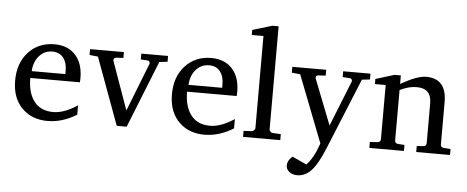

<svg xmlns="http://www.w3.org/2000/svg" viewBox="-58 -884 3038 1249"><g transform="rotate(5 1461.5 -259.5)"><path d="M459 -49.8Q366.7 7.8 269 7.8Q170.9 7.8 107.9 -51.3Q37.1 -117.2 37.1 -235.8Q37.1 -351.6 103 -422.4Q168.9 -493.2 272 -493.2Q362.3 -493.2 412.1 -435.5Q459 -381.3 459 -289.1Q459 -270 458 -261.2H133.8Q133.8 -172.9 168.9 -119.1Q211.9 -53.2 300.8 -53.2Q372.6 -53.2 459 -110.8ZM358.9 -306.2V-328.1Q358.9 -380.4 335.4 -411.1Q309.6 -444.8 262.2 -444.8Q211.9 -444.8 177.5 -407.2Q143.1 -369.6 139.2 -306.2Z M1014.2 -443.8 960.9 -438 786.1 0H721.2L560.1 -438L504.9 -443.8V-481.9H726.1V-443.8L678.2 -440.9Q669.9 -440.4 665 -433.8Q660.2 -427.2 663.1 -418.9L774.9 -105L897.9 -418.9Q900.9 -426.8 896.7 -433.6Q892.6 -440.4 884.3 -440.9L839.4 -443.8V-481.9H1014.2Z M1482.9 -49.8Q1390.6 7.8 1293 7.8Q1194.8 7.8 1131.8 -51.3Q1061 -117.2 1061 -235.8Q1061 -351.6 1127 -422.4Q1192.9 -493.2 1295.9 -493.2Q1386.2 -493.2 1436 -435.5Q1482.9 -381.3 1482.9 -289.1Q1482.9 -270 1481.9 -261.2H1157.7Q1157.7 -172.9 1192.9 -119.1Q1235.8 -53.2 1324.7 -53.2Q1396.5 -53.2 1482.9 -110.8ZM1382.8 -306.2V-328.1Q1382.8 -380.4 1359.4 -411.1Q1333.5 -444.8 1286.1 -444.8Q1235.8 -444.8 1201.4 -407.2Q1167 -369.6 1163.1 -306.2Z M1789.1 0H1545.9V-39.1L1599.1 -42Q1606 -42.5 1613.5 -49.3Q1621.1 -56.2 1621.1 -63V-665H1544.9V-698.2L1672.9 -736.8H1713.9V-63Q1713.9 -56.2 1720.9 -49.3Q1728 -42.5 1734.9 -42L1789.1 -39.1Z M2335.9 -443.8 2283.7 -438 2091.8 30.8Q2048.3 136.7 2005.9 179.2Q1967.3 217.8 1918.9 217.8Q1885.3 217.8 1864.7 200.2Q1845.7 184.1 1845.7 160.2Q1845.7 127 1877.9 100.1L1971.7 143.1Q2017.1 97.7 2050.8 -1L1880.9 -438L1825.7 -443.8V-481.9H2046.9V-443.8L1999 -440.9Q1982.9 -439.9 1982.9 -424.8Q1982.9 -421.9 1983.9 -418.9L2100.1 -123L2218.8 -418.9Q2221.7 -426.3 2217.5 -433.3Q2213.4 -440.4 2205.1 -440.9L2157.7 -443.8V-481.9H2335.9Z M2897.5 0H2676.8V-39.1L2718.8 -42Q2739.7 -43.5 2739.7 -64V-323.2Q2739.7 -420.9 2643.6 -420.9Q2591.3 -420.9 2533.7 -392.1V-64Q2533.7 -43.5 2554.7 -42L2596.7 -39.1V0H2370.6V-39.1L2419.9 -42Q2440.9 -43.5 2440.9 -64V-417H2370.6V-450.2L2492.7 -487.8H2533.7V-432.1Q2640.6 -493.2 2698.7 -493.2Q2832.5 -493.2 2832.5 -339.8V-64Q2832.5 -43.5 2853.5 -42L2897.5 -39.1Z"/></g></svg>

Font: Ezra SIL SR
Style: Regular
Weight: 400
Designer: Development by SIL's NRSI team. OpenType tables by Ralph Hancock ( hancock@dircon.co.uk ).
Foundry: Development by SIL's NRSI team.
Version: Version 2.51; 2007